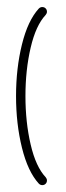

<svg xmlns="http://www.w3.org/2000/svg" viewBox="-20 -539 191 559"><path d="M116.7 -13.7Q116.7 -7.8 112.8 -3.9Q108.9 0 103 0Q97.4 0 93 -4.4Q61.1 -39.3 43.9 -108.9Q26.7 -178.5 26.7 -259.3Q26.7 -340 43.9 -409.6Q61.1 -479.3 93 -514.1Q97.4 -518.5 103 -518.5Q108.9 -518.5 112.8 -514.6Q116.7 -510.7 116.7 -504.8Q116.7 -500 113 -495.6Q84.4 -465.2 69.3 -400.4Q54.1 -335.6 54.1 -259.3Q54.1 -183 69.3 -118.1Q84.4 -53.3 113 -23Q116.7 -18.5 116.7 -13.7Z"/></svg>

Font: 26F Galaxy Sans Ultra Light
Style: Regular
Weight: 200
Designer: C₂₉H₂₅N₃O₅
Version: Version 1.100